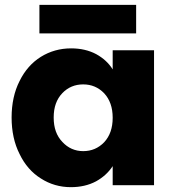

<svg xmlns="http://www.w3.org/2000/svg" viewBox="-20 -766 719 794"><path d="M28 -280C28 -280 28 -280 28 -280C28 -223 39 -172 61 -129C82 -85 112 -51 149 -28C186 -4 228 8 273 8C273 8 273 8 273 8C312 8 347 0 377 -16C406 -32 429 -53 446 -79C446 -79 446 0 446 0C446 0 617 0 617 0C617 0 617 -558 617 -558C617 -558 446 -558 446 -558C446 -558 446 -479 446 -479C446 -479 446 -479 446 -479C430 -505 407 -526 378 -542C348 -558 313 -566 274 -566C274 -566 274 -566 274 -566C228 -566 186 -554 149 -531C112 -508 82 -474 61 -431C39 -388 28 -337 28 -280ZM446 -279C446 -279 446 -279 446 -279C446 -236 434 -203 411 -178C387 -153 358 -141 324 -141C324 -141 324 -141 324 -141C290 -141 261 -154 238 -179C214 -204 202 -237 202 -280C202 -280 202 -280 202 -280C202 -323 214 -356 238 -381C261 -405 290 -417 324 -417C324 -417 324 -417 324 -417C358 -417 387 -405 411 -380C434 -355 446 -322 446 -279ZM143 -746C143 -746 143 -628 143 -628C143 -628 543 -628 543 -628C543 -628 543 -746 543 -746C543 -746 143 -746 143 -746Z"/></svg>

Font: Girnar Poppins
Style: Bold
Weight: 500
Designer: Ninad Kale (Devanagari), Jonny Pinhorn (Latin)
Foundry: Indian Type Foundry
Version: ""